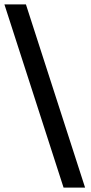

<svg xmlns="http://www.w3.org/2000/svg" viewBox="-31 -800 412 870"><path d="M354.5 50H257L-11 -780H86.5Z"/></svg>

Font: Mohave Light Medium
Style: Regular
Weight: 500
Version: Version 2.003